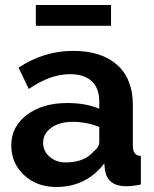

<svg xmlns="http://www.w3.org/2000/svg" viewBox="-20 -736 614 766"><path d="M204 10Q127 10 76 -37.5Q25 -85 25 -156Q25 -231 87.5 -278Q150 -325 248 -325Q324 -325 376 -302V-332Q376 -384 346 -412Q316 -440 259 -440Q180 -440 95 -381L54 -466Q155 -533 272 -533Q385 -533 447.5 -477Q510 -421 510 -317V-154Q510 -115 542 -114V0Q508 7 483 7Q411 7 399 -55L396 -84Q324 10 204 10ZM242 -88Q317 -88 354 -132Q376 -149 376 -170V-230Q323 -250 270 -250Q218 -250 185 -226.5Q152 -203 152 -167Q152 -133 178 -110.5Q204 -88 242 -88ZM423 -633H123V-716H423Z"/></svg>

Font: Raleway
Style: Bold
Weight: 700
Designer: Matt McInerney, Pablo Impallari, Rodrigo Fuenzalida
Foundry: Matt McInerney, Pablo Impallari, Rodrigo Fuenzalida
Version: Version 3.000